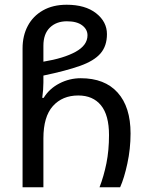

<svg xmlns="http://www.w3.org/2000/svg" viewBox="-20 -790 626 810"><path d="M75.2 0V-585.9Q75.2 -639.2 97.2 -680.7Q119.1 -722.2 161.1 -746.1Q203.1 -770 261.2 -770Q339.8 -770 385.5 -734.1Q431.2 -698.2 431.2 -646Q431.2 -596.2 404.1 -564.7Q377 -533.2 317.9 -512.2Q258.8 -491.2 163.1 -471.2V-441.9Q163.1 -412.1 158.2 -377H164.1Q188 -416 230.5 -438Q272.9 -460 320.8 -460Q421.9 -460 476.3 -399.4Q530.8 -338.9 530.8 -227.1Q530.8 -162.1 517.3 -100.1Q503.9 -38.1 486.8 0H399.9Q418 -46.9 429 -101.3Q439.9 -155.8 439.9 -220.2Q439.9 -304.2 406 -345.7Q372.1 -387.2 310.1 -387.2Q243.2 -387.2 203.1 -342.5Q163.1 -297.9 163.1 -206.1V0ZM163.1 -529.8Q249 -543.9 299.1 -571.5Q349.1 -599.1 349.1 -641.1Q349.1 -666 326.7 -683.1Q304.2 -700.2 262.2 -700.2Q217.8 -700.2 190.4 -673.6Q163.1 -647 163.1 -597.2Z"/></svg>

Font: Kurinto Seri
Style: Regular
Weight: 400
Designer: Kurinto was developed by Clint Goss from a range of fonts that are compatible with the SIL Open Font License Version 1.1
Foundry: Clinton F. Goss
Version: Version 2.196; July 25, 2020